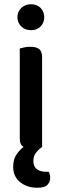

<svg xmlns="http://www.w3.org/2000/svg" viewBox="-20 -693 292 903"><path d="M178 -2Q177 -2 177 -1Q161 10 149 25.5Q137 41 137 64Q137 90 153 102.5Q169 115 198 115H210Q216 129 216 143Q216 163 203 176.5Q190 190 155 190Q108 190 75 164Q42 138 42 91Q42 57 57 34.5Q72 12 91 -2Q73 -12 73 -42V-465Q81 -467 93.5 -470Q106 -473 122 -473Q151 -473 164.5 -462Q178 -451 178 -424ZM62 -612Q62 -638 80 -655.5Q98 -673 126 -673Q154 -673 171 -655.5Q188 -638 188 -612Q188 -586 171 -568.5Q154 -551 126 -551Q98 -551 80 -568.5Q62 -586 62 -612Z"/></svg>

Font: Baloo Bhaina 2 Medium
Style: Regular
Weight: 500
Designer: Yesha Goshar, Manish Minz, Shuchita Grover and Ek Type
Foundry: Ek Type
Version: Version 1.640;hotconv 1.0.111;makeotfexe 2.5.65597; ttfautoh